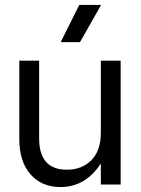

<svg xmlns="http://www.w3.org/2000/svg" viewBox="-20 -745 568 775"><path d="M224 10Q148 10 103 -41.5Q58 -93 58 -183V-500H138V-186Q138 -60 250 -60Q310 -60 348.5 -98Q387 -136 387 -211V-500H467V0H387V-85Q325 10 224 10ZM225 -575 300 -725H388L303 -575Z"/></svg>

Font: TASA Orbiter Display
Style: Regular
Weight: 400
Designer: Weizhong Zhang
Version: Version 1.000;Glyphs 3.1.2 (3151)